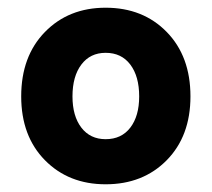

<svg xmlns="http://www.w3.org/2000/svg" viewBox="-20 -752 549 498"><path d="M474 -502Q474 -399 412.5 -336.5Q351 -274 254 -274Q158 -274 96.5 -336.5Q35 -399 35 -502Q35 -606 96.5 -669Q158 -732 254 -732Q351 -732 412.5 -669Q474 -606 474 -502ZM341 -502Q341 -554 318 -584.5Q295 -615 254 -615Q214 -615 191 -584.5Q168 -554 168 -502Q168 -451 191 -421Q214 -391 254 -391Q295 -391 318 -421Q341 -451 341 -502Z"/></svg>

Font: Repo
Style: Bold
Weight: 700
Designer: Stefan Peev
Foundry: Context Ltd
Version: Version 001.000